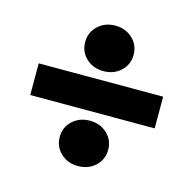

<svg xmlns="http://www.w3.org/2000/svg" viewBox="-84 -681 708 703"><g transform="rotate(15 270.0 -330.0)"><path d="M34.2 -270V-390.1H505.9V-270ZM204.6 -88.4Q178.2 -112.8 178.2 -149.9Q178.2 -187 204.6 -211.4Q231 -235.8 270 -235.8Q309.1 -235.8 335.4 -211.4Q361.8 -187 361.8 -149.9Q361.8 -112.8 335.4 -88.4Q309.1 -64 270 -64Q231 -64 204.6 -88.4ZM204.6 -448.2Q178.2 -472.7 178.2 -509.8Q178.2 -546.9 204.6 -571.5Q231 -596.2 270 -596.2Q309.1 -596.2 335.4 -571.5Q361.8 -546.9 361.8 -509.8Q361.8 -472.7 335.4 -448.2Q309.1 -423.8 270 -423.8Q231 -423.8 204.6 -448.2Z"/></g></svg>

Font: Source Sans Pro Black
Style: Regular
Weight: 900
Designer: Paul D. Hunt
Foundry: Adobe Systems Incorporated
Version: Version 2.020;PS 2.0;hotconv 1.0.86;makeotf.lib2.5.63406